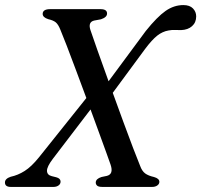

<svg xmlns="http://www.w3.org/2000/svg" viewBox="-34 -736 793 756"><path d="M322 -618Q329 -596.5 348.8 -540.8Q368.5 -485 393.5 -416L540 -614Q585 -670 618 -693Q651 -716 688 -716Q713 -716 725.8 -702.8Q738.5 -689.5 738.5 -671.5Q738.5 -647.5 722.2 -633Q706 -618.5 679 -617.5Q665 -617.5 654 -618Q643 -618.5 629.5 -616Q606 -612 585.2 -595.8Q564.5 -579.5 537.5 -543.5L410 -370.5Q431 -312 452 -255.2Q473 -198.5 490.2 -153Q507.5 -107.5 517.5 -83.5Q525 -62.5 537.5 -53.2Q550 -44 572.5 -39Q593.5 -33 593.5 -20Q593.5 -11.5 585.5 -5.8Q577.5 0 565 0H369Q354 0 348.5 -5Q343 -10 343 -17.5Q343.5 -32 365.5 -39L387 -43.5Q414 -50.5 401.5 -87.5Q397 -101 385.2 -133.2Q373.5 -165.5 357.2 -210.2Q341 -255 322.5 -305L174 -110.5Q150.5 -79.5 151 -63.2Q151.5 -47 169.5 -42.5L187.5 -38Q204.5 -33.5 204.5 -21Q204.5 -11.5 196.5 -5.8Q188.5 0 176.5 0H8.5Q-14.5 0 -14.5 -17.5Q-14.5 -32.5 8 -40Q36.5 -46 63 -62.8Q89.5 -79.5 119 -116L306 -350Q285 -406.5 265 -460.2Q245 -514 228.8 -556Q212.5 -598 203.5 -619.5Q195.5 -639.5 185.8 -647.8Q176 -656 156 -660.5Q134 -667.5 134 -681.5Q134.5 -700 163.5 -700H361.5Q388 -700 387.5 -682.5Q387.5 -668 363.5 -660L336.5 -655Q312 -649 322 -618Z"/></svg>

Font: Fraunces 9pt
Style: Italic
Weight: 400
Italic angle: -16°
Version: Version 1.000;[b76b70a41]